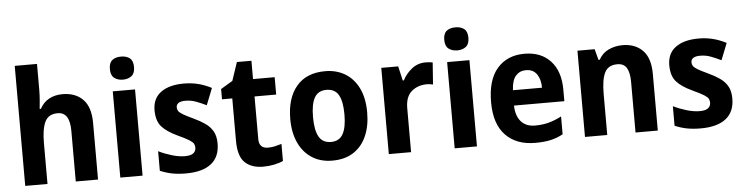

<svg xmlns="http://www.w3.org/2000/svg" viewBox="-46 -980 4689 1211"><g transform="rotate(-5 2298.0 -375.0)"><path d="M213 -599Q213 -564 210 -529Q207 -494 205 -476H213Q235 -517 272 -536.5Q309 -556 356 -556Q438 -556 485.5 -507.5Q533 -459 533 -358V0H392V-321Q392 -439 316 -439Q257 -439 235 -393.5Q213 -348 213 -260V0H72V-760H213Z M745 -760Q779 -760 800 -743.5Q821 -727 821 -687Q821 -648 799.5 -631Q778 -614 745 -614Q711 -614 689.5 -631Q668 -648 668 -687Q668 -727 689 -743.5Q710 -760 745 -760ZM815 -546V0H674V-546Z M1304 -161Q1304 -76 1249 -33Q1194 10 1090 10Q1040 10 1002 2.5Q964 -5 926 -21V-145Q964 -126 1009 -112.5Q1054 -99 1093 -99Q1129 -99 1145.5 -112Q1162 -125 1162 -147Q1162 -160 1156.5 -171Q1151 -182 1129 -196Q1107 -210 1059 -232Q990 -264 958 -300.5Q926 -337 926 -404Q926 -479 979 -517.5Q1032 -556 1124 -556Q1170 -556 1212 -546Q1254 -536 1299 -513L1257 -407Q1222 -424 1191 -435.5Q1160 -447 1125 -447Q1067 -447 1067 -409Q1067 -397 1074 -386.5Q1081 -376 1102 -363.5Q1123 -351 1166 -331Q1207 -312 1238 -290.5Q1269 -269 1286.5 -238.5Q1304 -208 1304 -161Z M1619 -107Q1641 -107 1661.5 -111.5Q1682 -116 1705 -123V-15Q1682 -4 1648.5 3Q1615 10 1578 10Q1505 10 1463 -29.5Q1421 -69 1421 -168V-436H1356V-501L1431 -546L1470 -662H1562V-546H1699V-436H1562V-166Q1562 -107 1619 -107Z M2261 -274Q2261 -189 2233 -125Q2205 -61 2150.5 -25.5Q2096 10 2016 10Q1942 10 1887.5 -25Q1833 -60 1803.5 -124Q1774 -188 1774 -274Q1774 -406 1837 -481Q1900 -556 2019 -556Q2090 -556 2144.5 -523.5Q2199 -491 2230 -428Q2261 -365 2261 -274ZM1918 -274Q1918 -191 1941.5 -149.5Q1965 -108 2018 -108Q2070 -108 2093.5 -149.5Q2117 -191 2117 -274Q2117 -357 2093.5 -397.5Q2070 -438 2017 -438Q1965 -438 1941.5 -397.5Q1918 -357 1918 -274Z M2655 -556Q2665 -556 2677.5 -555Q2690 -554 2700 -552L2690 -413Q2683 -415 2671 -416.5Q2659 -418 2652 -418Q2594 -418 2554.5 -384.5Q2515 -351 2515 -278V0H2374V-546H2481L2502 -455H2509Q2530 -496 2567.5 -526Q2605 -556 2655 -556Z M2862 -760Q2896 -760 2917 -743.5Q2938 -727 2938 -687Q2938 -648 2916.5 -631Q2895 -614 2862 -614Q2828 -614 2806.5 -631Q2785 -648 2785 -687Q2785 -727 2806 -743.5Q2827 -760 2862 -760ZM2932 -546V0H2791V-546Z M3281 -556Q3386 -556 3446 -490.5Q3506 -425 3506 -309V-236H3187Q3189 -170 3220.5 -134.5Q3252 -99 3309 -99Q3356 -99 3395.5 -109.5Q3435 -120 3477 -142V-29Q3439 -8 3397.5 1Q3356 10 3301 10Q3181 10 3113 -61Q3045 -132 3045 -269Q3045 -411 3108.5 -483.5Q3172 -556 3281 -556ZM3281 -452Q3242 -452 3217 -424Q3192 -396 3189 -333H3373Q3373 -386 3350 -419Q3327 -452 3281 -452Z M3902 -556Q3982 -556 4029.5 -507.5Q4077 -459 4077 -358V0H3936V-321Q3936 -379 3918 -409Q3900 -439 3859 -439Q3801 -439 3779 -395Q3757 -351 3757 -260V0H3616V-546H3725L3743 -477H3751Q3774 -519 3815 -537.5Q3856 -556 3902 -556Z M4563 -161Q4563 -76 4508 -33Q4453 10 4349 10Q4299 10 4261 2.5Q4223 -5 4185 -21V-145Q4223 -126 4268 -112.5Q4313 -99 4352 -99Q4388 -99 4404.5 -112Q4421 -125 4421 -147Q4421 -160 4415.5 -171Q4410 -182 4388 -196Q4366 -210 4318 -232Q4249 -264 4217 -300.5Q4185 -337 4185 -404Q4185 -479 4238 -517.5Q4291 -556 4383 -556Q4429 -556 4471 -546Q4513 -536 4558 -513L4516 -407Q4481 -424 4450 -435.5Q4419 -447 4384 -447Q4326 -447 4326 -409Q4326 -397 4333 -386.5Q4340 -376 4361 -363.5Q4382 -351 4425 -331Q4466 -312 4497 -290.5Q4528 -269 4545.5 -238.5Q4563 -208 4563 -161Z"/></g></svg>

Font: Noto Sans Gujarati SemiCondensed
Style: Bold
Weight: 700
Width: 4
Designer: Jelle Bosma - Monotype Design Team, Universal Thirst
Foundry: Monotype Imaging Inc.
Version: Version 2.106; ttfautohint (v1.8.4.7-5d5b)